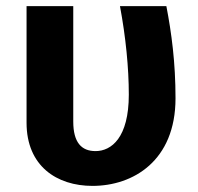

<svg xmlns="http://www.w3.org/2000/svg" viewBox="-20 -592 648 629"><path d="M525 -572H373C392 -471 402 -369 402 -282C402 -141 345 -97 293 -97C247 -97 220 -125 220 -194V-572H67V-190C67 -48 166 17 283 17C416 17 555 -65 555 -270C555 -387 542 -484 525 -572Z"/></svg>

Font: Glow Sans SC Normal
Style: Bold
Weight: 700
Designer: Ryoko NISHIZUKA (kana, bopomofo & ideographs); Paul D. Hunt (Latin, Greek & Cyrillic); Sandoll Communications, Soo-young
Version: Version 0.93